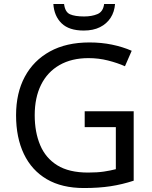

<svg xmlns="http://www.w3.org/2000/svg" viewBox="-20 -938 768 968"><path d="M407 -377H654V-27Q596 -8 537 1Q478 10 403 10Q292 10 216 -34.5Q140 -79 100.5 -161.5Q61 -244 61 -357Q61 -469 105 -551Q149 -633 231.5 -678.5Q314 -724 431 -724Q491 -724 544.5 -713Q598 -702 644 -682L610 -604Q572 -621 524.5 -633Q477 -645 426 -645Q341 -645 280 -610Q219 -575 187 -510.5Q155 -446 155 -357Q155 -272 182.5 -206.5Q210 -141 269 -104.5Q328 -68 424 -68Q471 -68 504 -73Q537 -78 564 -85V-297H407ZM560 -918Q557 -878 537.5 -848Q518 -818 484 -801Q450 -784 402 -784Q328 -784 290.5 -820.5Q253 -857 249 -918H303Q308 -877 333 -866Q358 -855 404 -855Q443 -855 471.5 -867Q500 -879 505 -918Z"/></svg>

Font: Noto Sans Lao UI
Style: Regular
Weight: 400
Designer: Monotype Design Team
Foundry: Monotype Imaging Inc.
Version: Version 2.000